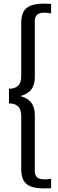

<svg xmlns="http://www.w3.org/2000/svg" viewBox="-20 -827 327 1077"><path d="M99.1 121.6V-175.3Q99.1 -213.4 81.3 -230.2Q63.5 -247.1 30.3 -247.1V-329.1Q63.5 -329.1 81.3 -345.9Q99.1 -362.8 99.1 -400.9V-697.8Q99.1 -737.8 112.1 -761.5Q125 -785.2 153.3 -795.9Q181.6 -806.6 230 -806.6Q249.5 -806.6 266.6 -805.2V-751.5Q245.6 -755.9 229 -755.9Q175.3 -755.9 175.3 -710.9V-393.6Q175.3 -352.5 156.5 -326.4Q137.7 -300.3 94.7 -288.1Q137.7 -275.9 156.5 -249.8Q175.3 -223.6 175.3 -182.6V134.3Q175.3 179.2 229.5 179.2Q247.6 179.2 266.6 175.3V229Q249.5 230 230 230Q181.6 230 153.3 219.2Q125 208.5 112.1 185.1Q99.1 161.6 99.1 121.6Z"/></svg>

Font: Glacial Indifference
Style: Regular
Weight: 400
Designer: Alfredo Marco Pradil
Foundry: Alfredo Marco Pradil
Version: Version 1.312